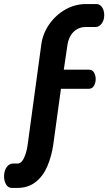

<svg xmlns="http://www.w3.org/2000/svg" viewBox="-66 -788 533 945"><path d="M-7 137Q-26 137 -36 120Q-46 103 -46 80Q-46 53 -33.5 35Q-21 17 -2 17H20Q34 17 43.5 4Q53 -9 60 -30Q67 -51 70 -75L137 -567Q144 -622 176 -668Q208 -714 255.5 -741Q303 -768 357 -768H409Q426 -768 436.5 -752Q447 -736 447 -714Q447 -688 434 -671.5Q421 -655 404 -655H355Q331 -655 312 -643.5Q293 -632 281.5 -612.5Q270 -593 266 -567L248 -445H372Q389 -445 397 -430.5Q405 -416 405 -399Q405 -381 396.5 -366Q388 -351 371 -351H234L196 -75Q188 -20 167.5 29Q147 78 110 107.5Q73 137 18 137Z"/></svg>

Font: Dosis ExtraLight
Style: Bold
Weight: 700
Version: Version 3.001; ttfautohint (v1.8.2)